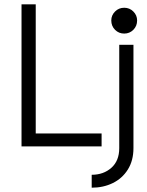

<svg xmlns="http://www.w3.org/2000/svg" viewBox="-20 -680 683 892"><path d="M80 0V-660H146V-60H452V0ZM406 132Q461 132 497.5 99.5Q534 67 534 8V-472H600V8Q600 66 574 107.5Q548 149 504 170.5Q460 192 406 192ZM557 -524Q532 -524 514.5 -541.5Q497 -559 497 -585Q497 -609 514.5 -626.5Q532 -644 557 -644Q582 -644 599.5 -626.5Q617 -609 617 -585Q617 -559 599.5 -541.5Q582 -524 557 -524Z"/></svg>

Font: Lil Grotesk
Style: Regular
Weight: 400
Designer: Bastien Sozeau
Foundry: NBR — Bastien Sozeau
Version: Version 4.002; ttfautohint (v1.8.4.7-5d5b)